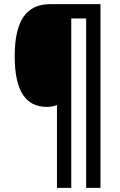

<svg xmlns="http://www.w3.org/2000/svg" viewBox="-20 -780 581 927"><path d="M465 127V-760H223C109 -760 51 -683 51 -509C51 -339 105 -264 206 -264C225 -264 241 -267 255 -273V127H324V-691H396V127Z"/></svg>

Font: Noto Sans Ethiopic Cond SemBd
Style: Regular
Weight: 600
Width: 3
Designer: Monotype Design Team
Foundry: Monotype Imaging Inc.
Version: Version 2.102